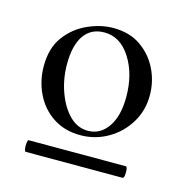

<svg xmlns="http://www.w3.org/2000/svg" viewBox="-64 -690 445 464"><g transform="rotate(15 159.0 -458.0)"><path d="M39 -286Q36 -286 35 -293.5Q34 -301 35 -308Q36 -315 38 -315H281Q284 -315 285 -308Q286 -301 285 -293.5Q284 -286 281 -286ZM155 -359Q116 -359 87 -378Q58 -397 42.5 -429Q27 -461 27 -498Q27 -543 48.5 -572Q70 -601 102.5 -615.5Q135 -630 166 -630Q207 -630 235 -610.5Q263 -591 278 -560.5Q293 -530 293 -495Q293 -457 274 -426Q255 -395 223.5 -377Q192 -359 155 -359ZM170 -374Q201 -374 220 -401.5Q239 -429 239 -477Q239 -534 213.5 -574Q188 -614 148 -614Q115 -614 97.5 -589Q80 -564 80 -517Q80 -480 92 -447Q104 -414 124 -394Q144 -374 170 -374Z"/></g></svg>

Font: Cormorant Infant Light Medium
Style: Regular
Weight: 500
Version: Version 4.001